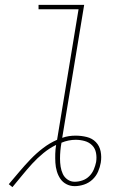

<svg xmlns="http://www.w3.org/2000/svg" viewBox="-20 -755 540 787"><path d="M16 0Q38 -26 60 -52Q82 -78 105.5 -102.5Q129 -127 156.5 -148Q184 -169 214 -182L302 -717H138V-735H325L235 -190Q249 -195 262.5 -197Q276 -199 290 -199Q313 -199 335.5 -193.5Q358 -188 373 -172.5Q388 -157 392.5 -134.5Q397 -112 393 -88Q390 -70 382 -51.5Q374 -33 359 -19Q344 -5 324.5 1.5Q305 8 286 8Q268 8 252.5 0Q237 -8 227.5 -22Q218 -36 213 -53Q208 -70 207 -88Q206 -106 206.5 -124.5Q207 -143 210 -161Q183 -148 158 -127.5Q133 -107 112 -84Q91 -61 71 -36.5Q51 -12 31 12ZM286 -10Q302 -10 318 -15.5Q334 -21 346 -33Q358 -45 364.5 -60.5Q371 -76 374 -91Q377 -110 373.5 -128.5Q370 -147 357.5 -159.5Q345 -172 327 -177Q309 -182 290 -182Q276 -182 261 -179Q246 -176 232 -170Q229 -154 227.5 -137.5Q226 -121 226 -104.5Q226 -88 228.5 -72Q231 -56 237.5 -42Q244 -28 257 -19Q270 -10 286 -10Z"/></svg>

Font: Iosevka Thin Oblique
Style: Regular
Weight: 100
Italic angle: -9°
Monospace: yes
Designer: Belleve Invis
Foundry: Belleve Invis
Version: Version 32.5.0; ttfautohint (v1.8.4)